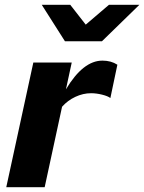

<svg xmlns="http://www.w3.org/2000/svg" viewBox="-20 -775 597 795"><path d="M6 0 118 -516H277L253 -405Q324 -524 404 -524Q440 -524 466 -507L437 -369Q427 -377 403 -383Q379 -389 357 -389Q324 -389 292 -374Q260 -359 237 -333L165 0ZM249 -604 153 -755H271L335 -673L431 -755H557L402 -604Z"/></svg>

Font: Red Hat Text
Style: Bold Italic
Weight: 700
Italic angle: -12°
Designer: Pentagram, MCKL
Foundry: Pentagram, MCKL
Version: Version 1.023; ttfautohint (v1.8.3)